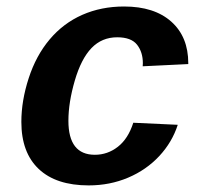

<svg xmlns="http://www.w3.org/2000/svg" viewBox="-20 -558 640 588"><path d="M251.5 9.8Q151.9 9.8 98.6 -40.5Q45.4 -90.8 45.4 -184.6Q45.4 -249.5 67.9 -318.6Q90.3 -387.7 132.1 -437.3Q173.8 -486.8 231.9 -512.5Q290 -538.1 359.9 -538.1Q452.6 -538.1 504.6 -491.7Q556.6 -445.3 556.6 -364.3V-361.8L417 -355L417.5 -364.3Q417.5 -398.4 399.7 -421.1Q381.8 -443.8 338.9 -443.8Q292 -443.8 260.3 -410.9Q228.5 -377.9 209 -311Q189.5 -244.1 189.5 -188Q189.5 -84 270.5 -84Q309.6 -84 341.1 -108.6Q372.6 -133.3 388.2 -182.1L524.4 -175.8Q507.3 -122.6 467.8 -80.1Q428.2 -37.6 372.3 -13.9Q316.4 9.8 251.5 9.8Z"/></svg>

Font: Liberation Mono
Style: Bold Italic
Weight: 700
Italic angle: -12°
Monospace: yes
Designer: Steve Matteson
Foundry: Ascender Corporation
Version: Version 2.1.5